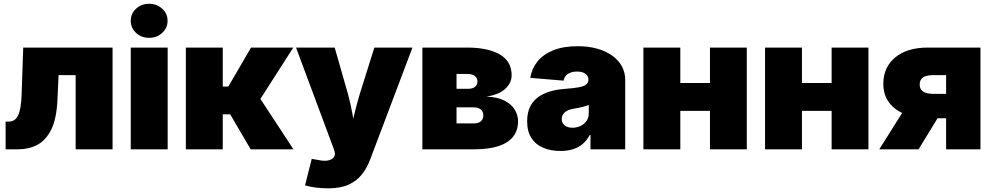

<svg xmlns="http://www.w3.org/2000/svg" viewBox="-20 -794 5282 1021"><path d="M9.8 0V-147.5H27.3Q43.5 -147.5 55.4 -155.3Q67.4 -163.1 75.7 -179.7Q84 -196.3 88.6 -222.4Q93.3 -248.5 94.7 -284.7L103.5 -541H578.6V0H382.3V-394.5H291.5L285.6 -265.1Q281.2 -162.6 252.4 -105Q223.6 -47.4 178.2 -23.7Q132.8 0 77.6 0Z M675.3 0V-541H871.6V0ZM772.9 -592.8Q731.9 -592.8 703.6 -619.1Q675.3 -645.5 675.3 -683.6Q675.3 -721.7 703.6 -747.8Q731.9 -773.9 772.9 -773.9Q814 -773.9 842.5 -747.8Q871.1 -721.7 871.1 -683.6Q871.1 -645.5 842.5 -619.1Q814 -592.8 772.9 -592.8Z M968.3 0V-541H1164.6V-334H1194.3L1314.9 -541H1539.6L1364.7 -268.1L1540.5 0H1313L1204.1 -186H1164.6V0Z M1602.1 191.9 1637.7 50.8 1671.9 56.6Q1702.1 63.5 1723.1 59.6Q1744.1 55.7 1753.9 43.7Q1763.7 31.7 1759.8 14.6L1755.9 0.5L1554.2 -541H1759.8L1829.6 -296.9Q1845.2 -241.2 1854.7 -185.1Q1864.3 -128.9 1877 -63H1837.9Q1850.6 -128.9 1864 -185.5Q1877.4 -242.2 1894 -296.9L1970.7 -541H2173.3L1949.2 52.2Q1932.6 97.7 1905 132.8Q1877.4 168 1834.2 187.7Q1791 207.5 1726.1 207.5Q1692.4 207.5 1659.4 203.4Q1626.5 199.2 1602.1 191.9Z M2226.1 0V-541H2464.4Q2574.2 -541 2637.5 -504.6Q2700.7 -468.3 2700.7 -394Q2700.7 -353 2667 -321.8Q2633.3 -290.5 2566.4 -280.3Q2627 -277.8 2664.1 -258.3Q2701.2 -238.8 2718 -209.7Q2734.9 -180.7 2734.9 -149.9Q2734.9 -100.6 2708.5 -67.1Q2682.1 -33.7 2630.1 -16.8Q2578.1 0 2501.5 0ZM2407.7 -137.7H2499.5Q2523.4 -137.7 2536.9 -148.9Q2550.3 -160.2 2550.3 -180.2Q2550.3 -200.2 2536.9 -211.7Q2523.4 -223.1 2499.5 -223.1H2407.7ZM2407.7 -321.8H2470.2Q2493.2 -321.8 2506.1 -332.3Q2519 -342.8 2519 -360.8Q2519 -379.4 2504.6 -390.1Q2490.2 -400.9 2464.4 -400.9H2407.7Z M2960.4 8.8Q2908.2 8.8 2868.2 -8.3Q2828.1 -25.4 2805.7 -60.3Q2783.2 -95.2 2783.2 -148.9Q2783.2 -193.8 2798.3 -225.3Q2813.5 -256.8 2840.8 -276.9Q2868.2 -296.9 2904.5 -307.6Q2940.9 -318.4 2982.9 -321.3Q3028.8 -324.7 3056.4 -329.6Q3084 -334.5 3096.4 -344Q3108.9 -353.5 3108.9 -368.7V-370.6Q3108.9 -384.3 3101.3 -393.8Q3093.8 -403.3 3080.3 -408.4Q3066.9 -413.6 3047.9 -413.6Q3029.3 -413.6 3014.4 -408.2Q2999.5 -402.8 2989.7 -392.1Q2980 -381.3 2977.1 -365.2L2799.8 -379.9Q2807.1 -427.7 2837.2 -465.8Q2867.2 -503.9 2920.9 -526.1Q2974.6 -548.3 3051.8 -548.3Q3109.9 -548.3 3156.7 -534.9Q3203.6 -521.5 3236.8 -497.3Q3270 -473.1 3287.4 -440.4Q3304.7 -407.7 3304.7 -369.1V0H3120.1V-76.2H3116.2Q3099.6 -45.4 3076.7 -26.9Q3053.7 -8.3 3024.7 0.2Q2995.6 8.8 2960.4 8.8ZM3023.9 -114.7Q3046.4 -114.7 3066.2 -123.8Q3085.9 -132.8 3098.4 -149.9Q3110.8 -167 3110.8 -191.4V-235.8Q3103 -232.9 3094.5 -230Q3085.9 -227.1 3075.9 -224.9Q3065.9 -222.7 3055.4 -220.5Q3044.9 -218.3 3032.7 -216.3Q3010.3 -212.9 2995.8 -205.1Q2981.4 -197.3 2974.4 -186Q2967.3 -174.8 2967.3 -160.6Q2967.3 -146 2974.6 -135.7Q2981.9 -125.5 2994.6 -120.1Q3007.3 -114.7 3023.9 -114.7Z M3813 -352.5V-204.6H3539.6V-352.5ZM3597.7 -541V0H3401.4V-541ZM3951.2 -541V0H3755.4V-541Z M4460 -352.5V-204.6H4186.5V-352.5ZM4244.6 -541V0H4048.3V-541ZM4598.1 -541V0H4402.3V-541Z M5193.8 0H5011.2V-394.5H4941.9Q4906.2 -394.5 4888.4 -382.3Q4870.6 -370.1 4870.6 -344.2Q4870.6 -319.3 4889.2 -307.1Q4907.7 -294.9 4944.8 -294.9H5086.4V-165H4919.9Q4808.1 -165 4742.7 -214.1Q4677.2 -263.2 4677.2 -347.2Q4677.2 -436.5 4740.7 -488.8Q4804.2 -541 4912.6 -541H5193.8ZM4864.7 0H4655.8L4811.5 -247.6H5016.1Z"/></svg>

Font: Inter 17pt Black
Style: Regular
Weight: 900
Version: Version 4.001;git-66647c0bb